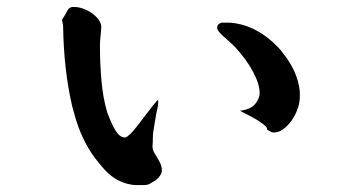

<svg xmlns="http://www.w3.org/2000/svg" viewBox="-20 -530 1040 560"><path d="M853.5 -235.4Q852.5 -223.6 846.2 -207.5Q839.8 -191.4 829.6 -177.2Q819.3 -163.1 806.2 -153.3Q793 -143.6 778.3 -143.6Q774.4 -143.6 772 -144.5Q769.5 -145.5 766.6 -147.5Q757.8 -151.4 758.8 -153.8Q759.8 -156.2 755.4 -161.1Q751 -166 735.8 -176.3Q720.7 -186.5 679.7 -207Q711.9 -210.9 724.6 -227.1Q737.3 -243.2 737.3 -258.8Q737.3 -284.2 718.3 -320.3Q699.2 -356.4 665 -393.6Q658.2 -400.4 649.4 -408.2Q640.6 -416 632.3 -423.3Q624 -430.7 618.7 -437.5Q613.3 -444.3 613.3 -449.2Q613.3 -460 626 -463.9H650.4Q731.4 -458 797.9 -384.8L803.7 -377Q848.6 -322.3 854.5 -262.7Q854.5 -256.8 854.5 -250Q854.5 -243.2 853.5 -235.4ZM452.1 -32.2Q452.1 -23.4 443.8 -13.7Q435.5 -3.9 421.9 2.9Q414.1 9.8 399.4 9.8Q384.8 9.8 378.9 9.8Q351.6 9.8 324.2 -4.4Q296.9 -18.6 272.5 -49.8L256.8 -69.3Q237.3 -95.7 222.7 -126.5Q208 -157.2 198.2 -192.4L190.4 -220.7Q166 -326.2 164.1 -453.1Q164.1 -458 162.6 -463.4Q161.1 -468.8 161.1 -472.7Q171.9 -489.3 176.8 -499.5Q181.6 -509.8 194.3 -509.8Q209 -509.8 223.6 -504.4Q238.3 -499 250 -490.2Q261.7 -481.4 268.6 -471.2Q275.4 -460.9 275.4 -452.1Q275.4 -443.4 273.4 -426.8Q271.5 -410.2 271.5 -395.5Q271.5 -345.7 275.9 -294.9Q280.3 -244.1 293 -201.2L301.8 -179.7Q312.5 -154.3 322.3 -141.6Q332 -128.9 345.7 -128.9Q348.6 -128.9 358.9 -138.2Q369.1 -147.5 383.8 -167L399.4 -187.5Q414.1 -207 423.8 -219.2Q433.6 -231.4 438.5 -237.3Q441.4 -237.3 441.4 -235.4Q441.4 -233.4 441.4 -231.4Q441.4 -222.7 438 -208.5Q434.6 -194.3 433.6 -185.5L429.7 -162.1Q425.8 -141.6 425.8 -127.4Q425.8 -113.3 424.8 -103.5Q424.8 -93.8 429.2 -85.9Q433.6 -78.1 438.5 -70.3Q443.4 -62.5 447.8 -53.2Q452.1 -43.9 452.1 -32.2Z"/></svg>

Font: JasonHandwriting1
Style: Regular
Weight: 400
Version: Version 1.48.20